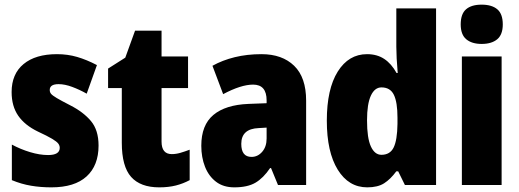

<svg xmlns="http://www.w3.org/2000/svg" viewBox="-20 -796 2234 826"><path d="M404 -170Q404 -84 352.5 -37Q301 10 201 10Q155 10 113.5 3Q72 -4 31 -21V-174Q68 -154 109.5 -141.5Q151 -129 187 -129Q237 -129 237 -160Q237 -170 230.5 -178.5Q224 -187 204 -199Q184 -211 143 -230Q87 -257 58.5 -298Q30 -339 30 -400Q30 -478 81.5 -520.5Q133 -563 225 -563Q271 -563 312 -551Q353 -539 397 -516L353 -393Q323 -410 291 -422Q259 -434 232 -434Q194 -434 194 -409Q194 -399 200 -392Q206 -385 224.5 -374Q243 -363 282 -343Q339 -314 371.5 -275Q404 -236 404 -170Z M719 -133Q737 -133 756 -138.5Q775 -144 796 -152V-21Q768 -6 736.5 2Q705 10 665 10Q584 10 544 -35Q504 -80 504 -182V-417H445V-501L519 -548L561 -664H675V-553H789V-417H675V-187Q675 -133 719 -133Z M1105 -563Q1194 -563 1245.5 -513Q1297 -463 1297 -363V0H1176L1146 -73H1142Q1113 -30 1079 -10Q1045 10 988 10Q941 10 909.5 -14Q878 -38 862 -78.5Q846 -119 846 -169Q846 -258 898 -301.5Q950 -345 1049 -349L1127 -352V-364Q1127 -432 1069 -432Q1017 -432 940 -391L894 -513Q937 -537 990 -550Q1043 -563 1105 -563ZM1093 -245Q1018 -242 1018 -177Q1018 -121 1062 -121Q1089 -121 1108 -143Q1127 -165 1127 -200V-247Z M1560 10Q1480 10 1433 -66Q1386 -142 1386 -277Q1386 -413 1433 -488Q1480 -563 1559 -563Q1602 -563 1633 -542.5Q1664 -522 1686 -482H1691Q1688 -515 1686.5 -544.5Q1685 -574 1685 -595V-760H1856V0H1722L1693 -59H1685Q1660 -25 1632.5 -7.5Q1605 10 1560 10ZM1621 -130Q1658 -130 1673.5 -161.5Q1689 -193 1690 -263V-290Q1690 -356 1674.5 -388Q1659 -420 1621 -420Q1592 -420 1575.5 -384.5Q1559 -349 1559 -278Q1559 -202 1575.5 -166Q1592 -130 1621 -130Z M2052 -776Q2096 -776 2119.5 -756Q2143 -736 2143 -691Q2143 -647 2119 -627Q2095 -607 2052 -607Q2010 -607 1986 -627Q1962 -647 1962 -691Q1962 -736 1985 -756Q2008 -776 2052 -776ZM2138 -553V0H1967V-553Z"/></svg>

Font: Noto Sans Lao Looped Condensed Black
Style: Regular
Weight: 900
Width: 3
Designer: Mark Frömberg, Ben Mitchell
Foundry: The Fontpad Ltd
Version: Version 1.002; ttfautohint (v1.8.4.7-5d5b)